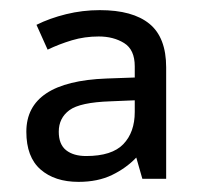

<svg xmlns="http://www.w3.org/2000/svg" viewBox="-20 -742 397 379"><path d="M177 -722Q242 -722 275 -695Q308 -668 308 -609V-389H261L249 -431Q229 -410 201 -396.5Q173 -383 135 -383Q88 -383 60 -407.5Q32 -432 32 -482Q32 -581 190 -587L246 -589V-611Q246 -644 225 -657Q204 -670 175 -670Q147 -670 122 -662.5Q97 -655 74 -644L52 -693Q78 -706 110.5 -714Q143 -722 177 -722ZM198 -542Q138 -540 117 -524.5Q96 -509 96 -482Q96 -457 110.5 -445.5Q125 -434 150 -434Q201 -434 223.5 -457.5Q246 -481 246 -521V-544Z"/></svg>

Font: Noto Sans Lydian
Style: Regular
Weight: 400
Designer: Monotype Design Team
Foundry: Monotype Imaging Inc.
Version: Version 2.002; ttfautohint (v1.8.4.7-5d5b)